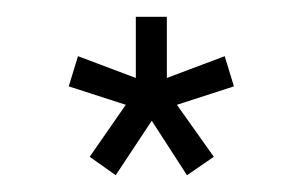

<svg xmlns="http://www.w3.org/2000/svg" viewBox="-20 -733 361 229"><path d="M118 -524 87 -546 130 -608 62 -630 73 -666 142 -640V-713H179V-640L248 -666L259 -630L191 -608L235 -546L203 -524L161 -589Z"/></svg>

Font: Raleway
Style: Regular
Weight: 400
Designer: Matt McInerney, Pablo Impallari, Rodrigo Fuenzalida
Foundry: Matt McInerney, Pablo Impallari, Rodrigo Fuenzalida
Version: Version 1.000;PS 001.001;hotconv 1.0.56; ttfautohint (v1.5)